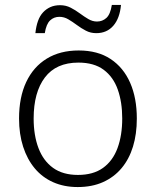

<svg xmlns="http://www.w3.org/2000/svg" viewBox="-20 -746 630 776"><path d="M533 -267Q533 -204 517.5 -153.5Q502 -103 471.5 -66.5Q441 -30 396.5 -10Q352 10 294 10Q239 10 195 -9.5Q151 -29 120.5 -65.5Q90 -102 73.5 -153Q57 -204 57 -267Q57 -353 86 -414.5Q115 -476 169 -509Q223 -542 298 -542Q375 -542 427 -507.5Q479 -473 506 -411.5Q533 -350 533 -267ZM116 -267Q116 -199 135.5 -147.5Q155 -96 194.5 -67.5Q234 -39 295 -39Q357 -39 396.5 -67.5Q436 -96 455 -147.5Q474 -199 474 -267Q474 -333 456 -384Q438 -435 399 -464Q360 -493 297 -493Q207 -493 161.5 -433Q116 -373 116 -267ZM123 -612Q126 -640 133.5 -661Q141 -682 154 -696Q167 -710 184 -717.5Q201 -725 223 -725Q246 -725 265.5 -715Q285 -705 302.5 -692Q320 -679 337 -669Q354 -659 372 -659Q394 -659 410 -673.5Q426 -688 432 -726H469Q464 -672 438 -642Q412 -612 369 -612Q346 -612 327 -622Q308 -632 290.5 -645Q273 -658 256 -668Q239 -678 220 -678Q198 -678 182.5 -663.5Q167 -649 161 -612Z"/></svg>

Font: Noto Sans Devanagari Light
Style: Regular
Weight: 300
Version: Version 2.003